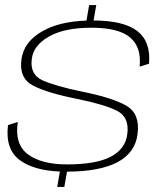

<svg xmlns="http://www.w3.org/2000/svg" viewBox="-20 -715 618 755"><path d="M205 20 215.5 -40.5Q116 -44.5 61 -83Q-0.5 -126 11.5 -223L50 -235.5Q36.5 -148 89.8 -108.2Q143 -68.5 243.5 -68.5Q358.5 -68.5 416 -99Q473.5 -129.5 480.5 -187.5Q489.5 -253.5 441 -278.8Q392.5 -304 283.5 -326Q165.5 -349.5 109.8 -378.5Q54 -407.5 64.5 -482.5Q74 -551.5 148 -593Q214.5 -630.5 320 -634L330.5 -695H358.5L348 -634.5Q467.5 -634 520.5 -592.5Q573.5 -551 566 -464.5L529 -453Q537 -529 491.8 -567.5Q446.5 -606 339.5 -606Q233 -606 172 -571Q111 -536 105 -483Q97 -422 147.2 -399.2Q197.5 -376.5 301.5 -355Q425.5 -330 478.2 -298.5Q531 -267 521 -188.5Q512 -114 441.5 -77Q372 -40.5 243.5 -40L233 20Z"/></svg>

Font: Anybody ExtraExpanded ExtraLight
Style: Italic
Weight: 200
Width: 8
Italic angle: -10°
Designer: Tyler Finck
Foundry: Etcetera Type Company
Version: Version 1.010; ttfautohint (v1.8.3) -l 8 -r 50 -G 200 -x 14 